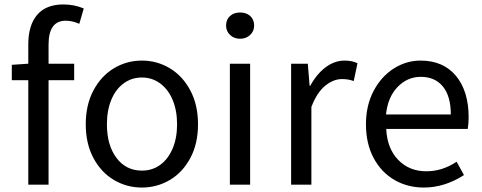

<svg xmlns="http://www.w3.org/2000/svg" viewBox="-20 -829 2166 862"><path d="M275 -736Q198 -736 198 -629V-543H313V-469H198V0H107V-469H33V-538L107 -543V-630Q107 -715 146.5 -762Q186 -809 265 -809Q313 -809 356 -791L336 -722Q305 -736 275 -736Z M365 -271Q365 -358 399.5 -423Q434 -488 491.5 -522.5Q549 -557 617 -557Q685 -557 742.5 -522.5Q800 -488 834.5 -423Q869 -358 869 -271Q869 -184 834.5 -119.5Q800 -55 742.5 -21Q685 13 617 13Q549 13 491.5 -21Q434 -55 399.5 -119.5Q365 -184 365 -271ZM775 -271Q775 -333 755 -380.5Q735 -428 699 -454.5Q663 -481 617 -481Q571 -481 535 -454.5Q499 -428 479.5 -380.5Q460 -333 460 -271Q460 -177 503 -120Q546 -63 617 -63Q664 -63 699.5 -89Q735 -115 755 -162Q775 -209 775 -271Z M995 -714Q995 -741 1012.5 -757Q1030 -773 1058 -773Q1086 -773 1103.5 -757Q1121 -741 1121 -714Q1121 -689 1103 -672Q1085 -655 1058 -655Q1031 -655 1013 -672Q995 -689 995 -714ZM1012 -543H1103V0H1012Z M1362 -543 1370 -444H1373Q1402 -497 1442 -527Q1482 -557 1527 -557Q1562 -557 1585 -545L1568 -465Q1545 -474 1515 -474Q1477 -474 1440 -444Q1403 -414 1378 -349V0H1287V-543Z M1623 -271Q1623 -356 1657.5 -421Q1692 -486 1748 -521.5Q1804 -557 1868 -557Q1970 -557 2027 -488.5Q2084 -420 2084 -302Q2084 -276 2080 -250H1714Q1718 -163 1767.5 -111.5Q1817 -60 1894 -60Q1966 -60 2030 -103L2063 -43Q1976 13 1883 13Q1810 13 1751 -21Q1692 -55 1657.5 -119.5Q1623 -184 1623 -271ZM1869 -484Q1809 -484 1765 -438.5Q1721 -393 1713 -315H2004Q2004 -397 1968.5 -440.5Q1933 -484 1869 -484Z"/></svg>

Font: Noto Sans SC
Style: Regular
Weight: 400
Designer: Ryoko NISHIZUKA ____ (kana & ideographs); Paul D. Hunt (Latin, Greek & Cyrillic); Wenlong ZHANG ___ (bopomofo); Sandoll 
Foundry: Adobe Systems Incorporated
Version: Version 1.004